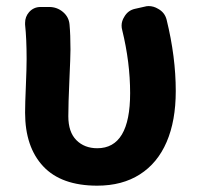

<svg xmlns="http://www.w3.org/2000/svg" viewBox="-20 -582 636 616"><path d="M292 13.7Q176.8 13.7 118.7 -48.3Q60.5 -110.4 60.5 -220.7Q60.5 -249 63 -306.6Q65.4 -364.3 65.4 -392.6Q65.4 -457 60.5 -502.9Q60.5 -505.9 60.5 -508.8Q60.5 -528.3 73.2 -543Q87.9 -559.6 110.4 -559.6H137.7Q163.1 -559.6 182.1 -543.5Q201.2 -527.3 203.1 -502.9Q206.1 -470.7 206.1 -422.9Q206.1 -400.4 202.6 -324.2Q199.2 -248 199.2 -209Q199.2 -158.2 225.1 -132.3Q251 -106.4 292 -106.4Q397.5 -106.4 397.5 -283.2Q397.5 -381.8 372.1 -485.4Q370.1 -492.2 370.1 -500Q370.1 -514.6 378.9 -528.3Q390.6 -548.8 413.1 -553.7L443.4 -560.5Q450.2 -562.5 457 -562.5Q472.7 -562.5 487.3 -553.7Q508.8 -542 514.6 -518.6Q543.9 -399.4 543.9 -290Q543.9 -194.3 514.6 -126.5Q485.4 -58.6 428.7 -22.5Q372.1 13.7 292 13.7Z"/></svg>

Font: Gen Jyuu Gothic P Bold
Style: Bold
Weight: 700
Designer: [Source Han Sans]
Ryoko NISHIZUKA  (kana & ideographs); Paul D. Hunt (Latin, Greek & Cyrillic); Wenlong ZHANG  (bopomofo
Version: Version 1.002.20150607